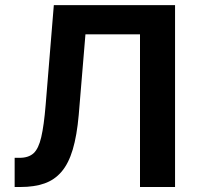

<svg xmlns="http://www.w3.org/2000/svg" viewBox="-20 -748 790 768"><path d="M38.6 0V-116.7H58.1Q94.2 -116.7 114.3 -135Q134.3 -153.3 145 -199.5Q155.8 -245.6 162.6 -328.1L195.3 -727.5H680.2V0H540V-610.8H321.8L294.9 -288.1Q287.6 -205.6 271 -149.9Q254.4 -94.2 226.3 -61.3Q198.2 -28.3 157.7 -14.2Q117.2 0 62 0Z"/></svg>

Font: Inter
Style: 650
Weight: 650
Designer: Rasmus Andersson
Foundry: rsms
Version: Version 4.001;git-66647c0bb